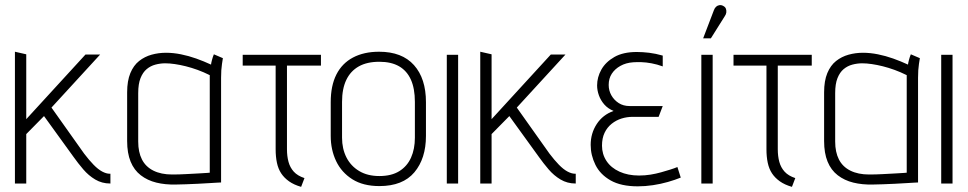

<svg xmlns="http://www.w3.org/2000/svg" viewBox="-20 -713 3761 746"><path d="M307 -116 180 -295 369 -501H312L82 -250V-502L38 -512V0H82V-192L151 -262L266 -103Q283 -79 303.5 -55Q324 -31 350 -15.5Q376 0 408 0H409V-38H406Q393 -38 377 -46.5Q361 -55 343.5 -73Q326 -91 307 -116Z M846 -487 811 -502Q807 -493 803.5 -479.5Q800 -466 800 -462Q772 -475 742.5 -485.5Q713 -496 683 -502Q653 -508 625 -508Q596 -508 569 -500.5Q542 -493 520.5 -476Q499 -459 486.5 -429Q474 -399 474 -354V-165Q474 -118 487.5 -85Q501 -52 527 -32Q553 -12 587.5 -3.5Q622 5 663 4Q679 4 702 3Q725 2 749 1Q773 0 793.5 -1.5Q814 -3 827 -3.5Q840 -4 839 -4V-411Q839 -442 842.5 -464.5Q846 -487 846 -487ZM517 -163V-351Q517 -387 526 -409.5Q535 -432 550 -444.5Q565 -457 584 -462Q603 -467 622 -467Q639 -467 659.5 -464Q680 -461 702 -455.5Q724 -450 747.5 -441.5Q771 -433 795 -421V-42Q795 -42 782.5 -41Q770 -40 749 -39Q728 -38 702 -36.5Q676 -35 649 -35Q606 -35 576 -50Q546 -65 531.5 -93.5Q517 -122 517 -163Z M1095 -133V-458H1227V-500H923V-458H1051V-133Q1051 -104 1056 -80.5Q1061 -57 1072.5 -39.5Q1084 -22 1103 -8.5Q1122 5 1150 13L1163 -21Q1136 -30 1121.5 -46Q1107 -62 1101 -84Q1095 -106 1095 -133Z M1635 -185V-316Q1635 -408 1588.5 -460Q1542 -512 1453 -512Q1394 -512 1351.5 -489.5Q1309 -467 1287 -423.5Q1265 -380 1265 -316V-185Q1265 -131 1286 -87Q1307 -43 1349 -16.5Q1391 10 1454 10Q1545 10 1590 -43.5Q1635 -97 1635 -185ZM1592 -317V-178Q1592 -134 1577 -100.5Q1562 -67 1531.5 -48Q1501 -29 1454 -29Q1408 -29 1375.5 -48.5Q1343 -68 1326 -101.5Q1309 -135 1309 -178V-317Q1309 -368 1325.5 -402.5Q1342 -437 1374 -455Q1406 -473 1454 -473Q1500 -473 1530.5 -455.5Q1561 -438 1576.5 -403.5Q1592 -369 1592 -317Z M1716 0H1760V-500H1716Z M2115 -116 1988 -295 2177 -501H2120L1890 -250V-502L1846 -512V0H1890V-192L1959 -262L2074 -103Q2091 -79 2111.5 -55Q2132 -31 2158 -15.5Q2184 0 2216 0H2217V-38H2214Q2201 -38 2185 -46.5Q2169 -55 2151.5 -73Q2134 -91 2115 -116Z M2555 -455V-497Q2527 -505 2502 -508Q2477 -511 2454 -511Q2401 -511 2367 -491.5Q2333 -472 2316.5 -442.5Q2300 -413 2300 -381Q2300 -362 2307 -342.5Q2314 -323 2328 -307Q2342 -291 2364 -282Q2322 -267 2298.5 -231Q2275 -195 2275 -150Q2275 -110 2293.5 -72.5Q2312 -35 2352.5 -12Q2393 11 2458 11Q2487 11 2517 6.5Q2547 2 2575 -6Q2603 -14 2625 -23L2612 -64Q2600 -59 2584 -54Q2568 -49 2548.5 -43.5Q2529 -38 2507.5 -34.5Q2486 -31 2463 -31Q2420 -31 2387 -46Q2354 -61 2336.5 -87.5Q2319 -114 2319 -147Q2319 -176 2329 -197Q2339 -218 2356.5 -232Q2374 -246 2395 -252.5Q2416 -259 2438 -259H2539L2555 -301H2426Q2402 -301 2384 -312.5Q2366 -324 2355.5 -342.5Q2345 -361 2345 -383Q2345 -408 2357 -426.5Q2369 -445 2390.5 -457Q2412 -469 2440 -471Q2454 -472 2472 -471.5Q2490 -471 2511.5 -467Q2533 -463 2555 -455Z M2796 -650Q2801 -657 2802 -664.5Q2803 -672 2800.5 -679Q2798 -686 2790 -690Q2783 -694 2775.5 -693Q2768 -692 2762.5 -687Q2757 -682 2754 -674L2712 -564H2742ZM2705 0H2749V-500H2705Z M3002 -133V-458H3134V-500H2830V-458H2958V-133Q2958 -104 2963 -80.5Q2968 -57 2979.5 -39.5Q2991 -22 3010 -8.5Q3029 5 3057 13L3070 -21Q3043 -30 3028.5 -46Q3014 -62 3008 -84Q3002 -106 3002 -133Z M3554 -487 3519 -502Q3515 -493 3511.5 -479.5Q3508 -466 3508 -462Q3480 -475 3450.5 -485.5Q3421 -496 3391 -502Q3361 -508 3333 -508Q3304 -508 3277 -500.5Q3250 -493 3228.5 -476Q3207 -459 3194.5 -429Q3182 -399 3182 -354V-165Q3182 -118 3195.5 -85Q3209 -52 3235 -32Q3261 -12 3295.5 -3.5Q3330 5 3371 4Q3387 4 3410 3Q3433 2 3457 1Q3481 0 3501.5 -1.5Q3522 -3 3535 -3.5Q3548 -4 3547 -4V-411Q3547 -442 3550.5 -464.5Q3554 -487 3554 -487ZM3225 -163V-351Q3225 -387 3234 -409.5Q3243 -432 3258 -444.5Q3273 -457 3292 -462Q3311 -467 3330 -467Q3347 -467 3367.5 -464Q3388 -461 3410 -455.5Q3432 -450 3455.5 -441.5Q3479 -433 3503 -421V-42Q3503 -42 3490.5 -41Q3478 -40 3457 -39Q3436 -38 3410 -36.5Q3384 -35 3357 -35Q3314 -35 3284 -50Q3254 -65 3239.5 -93.5Q3225 -122 3225 -163Z M3637 0H3681V-500H3637Z"/></svg>

Font: Advent Pro Light
Style: Regular
Weight: 300
Version: Version 3.000